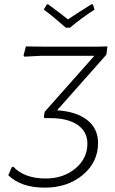

<svg xmlns="http://www.w3.org/2000/svg" viewBox="-20 -853 529 881"><path d="M406 -833 414 -809Q359 -774 301 -726H282Q223 -778 181 -809L195 -833H201Q248 -799 292 -764Q322 -785 399 -833ZM185 8Q77 8 18 -49L34 -86L41 -88Q93 -34 189 -34Q271 -34 326 -80Q381 -126 381 -194Q381 -249 336 -280Q291 -311 210 -311H185L181 -316L185 -340L413 -597H168L92 -593L88 -599L99 -640L176 -639H431L473 -640L468 -602L242 -347Q331 -341 380.5 -302Q430 -263 430 -197Q430 -109 360 -50.5Q290 8 185 8Z"/></svg>

Font: Alegreya Sans Light
Style: Italic
Weight: 300
Italic angle: -7°
Designer: Juan Pablo del Peral
Foundry: Huerta Tipografica
Version: Version 2.007